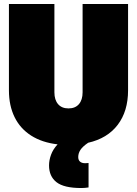

<svg xmlns="http://www.w3.org/2000/svg" viewBox="-20 -718 690 967"><path d="M389 229Q302 229 264.5 199.5Q227 170 227 115Q227 89 237 61.5Q247 34 270 9Q192 0 137 -35Q82 -70 53.5 -128Q25 -186 25 -263V-698H254V-253Q254 -215 272.5 -193.5Q291 -172 325 -172Q359 -172 377.5 -193.5Q396 -215 396 -253V-698H625V-263Q625 -158 573 -89.5Q521 -21 424 1Q396 20 385 37Q374 54 374 73Q374 88 383 96Q392 104 409 104Q421 104 426 103V226Q407 229 389 229Z"/></svg>

Font: Azeret Mono Black
Style: Regular
Weight: 900
Designer: Martin Vácha
Foundry: Displaay
Version: Version 1.000; Glyphs 3.0.3, build 3074